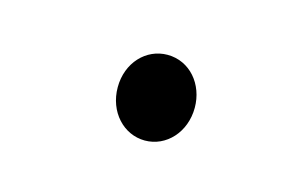

<svg xmlns="http://www.w3.org/2000/svg" viewBox="-33 -712 350 221"><g transform="rotate(15 142.0 -601.0)"><path d="M101.1 -601.1C101.1 -571.8 121.6 -549.8 147 -549.8C172.4 -549.8 192.9 -571.8 192.9 -601.1C192.9 -628.9 173.8 -651.9 147 -651.9C121.6 -651.9 101.1 -630.4 101.1 -601.1Z"/></g></svg>

Font: Noto Reveo Sans
Style: Regular
Weight: 300
Designer: Monotype Design Team
Foundry: Monotype Imaging Inc.
Version: Version 2.007